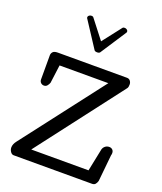

<svg xmlns="http://www.w3.org/2000/svg" viewBox="-204 -1311 1217 1440"><g transform="rotate(20 405.0 -591.5)"><path d="M81.5 0Q65.9 0 55.2 -15.9Q44.4 -31.7 44.4 -49.8Q44.4 -76.2 66.4 -104L563.5 -751H174.3L155.3 -606Q150.4 -591.8 140.6 -580.3Q130.9 -568.8 115.2 -568.8Q100.1 -568.8 89.8 -579.1Q79.6 -589.4 79.6 -605V-797.9Q79.6 -813 90.3 -825Q101.1 -836.9 129.4 -836.9H681.2Q698.2 -836.9 707.8 -824.5Q717.3 -812 717.3 -795.9Q717.3 -786.1 715.6 -777.8Q713.9 -769.5 709.5 -764.2L190.4 -85.9H647.5L684.6 -267.1Q689.5 -283.2 702.9 -293.7Q716.3 -304.2 734.4 -304.2Q750 -304.2 760.3 -294.4Q770.5 -284.7 770.5 -268.1Q770.5 -257.8 767.6 -249L746.6 -38.1Q741.7 -20.5 732.7 -10.3Q723.6 0 706.5 0ZM404.8 -939.5Q388.2 -939.5 382.3 -947.8L250.5 -1149.9Q245.6 -1155.3 245.6 -1162.1Q245.6 -1170.9 253.9 -1177Q262.2 -1183.1 272 -1183.1Q276.4 -1183.1 281 -1181.9Q285.6 -1180.7 288.6 -1176.8L404.8 -1027.3L521 -1176.8Q523.9 -1180.7 528.6 -1181.9Q533.2 -1183.1 537.6 -1183.1Q547.4 -1183.1 555.7 -1177Q564 -1170.9 564 -1162.1Q564 -1155.3 559.1 -1149.9L427.2 -947.8Q421.4 -939.5 404.8 -939.5Z"/></g></svg>

Font: Cutive
Style: Regular
Weight: 400
Version: Version 1.100; ttfautohint (v1.8.4.7-5d5b)